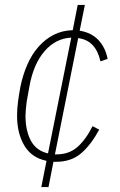

<svg xmlns="http://www.w3.org/2000/svg" viewBox="-20 -642 483 776"><path d="M168 8Q108 -4 78.5 -53.5Q49 -103 49 -174Q49 -203 53 -232.5Q57 -262 62 -289Q72 -339 90.5 -381Q109 -423 136 -453.5Q163 -484 197.5 -501.5Q232 -519 274 -520L294 -622H323L302 -518Q350 -510 378 -480Q406 -450 415 -404L386 -394Q377 -435 355 -459Q333 -483 296 -488L202 -18H208Q259 -18 293 -48Q327 -78 354 -132L381 -118Q348 -57 308 -22.5Q268 12 206 12H196L176 114H147ZM83 -174Q83 -115 104.5 -74Q126 -33 174 -22L268 -490Q205 -487 160 -435Q115 -383 99 -293L88 -232Q86 -218 84.5 -201.5Q83 -185 83 -174Z"/></svg>

Font: IBM Plex Sans Condensed ExtraLight
Style: Italic
Weight: 200
Width: 3
Italic angle: -11°
Designer: Mike Abbink, Paul van der Laan, Pieter van Rosmalen
Foundry: Bold Monday
Version: Version 1.3